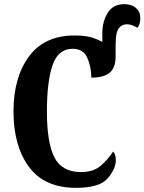

<svg xmlns="http://www.w3.org/2000/svg" viewBox="-20 -895 696 925"><path d="M347 10Q460 10 499 -36Q538 -82 538 -123Q538 -152 525 -165Q503 -130 467 -98Q431 -66 371 -66Q278 -66 242 -137Q206 -208 206 -358Q206 -501 233 -580.5Q260 -660 330 -660Q382 -660 401 -615.5Q420 -571 420 -521Q479 -521 508 -544.5Q537 -568 537 -623V-679Q537 -739 552 -758.5Q567 -778 591 -778Q615 -778 642 -761Q656 -777 656 -809Q656 -838 635 -856.5Q614 -875 579 -875Q524 -875 498.5 -832.5Q473 -790 473 -737V-693Q448 -707 418 -715.5Q388 -724 339 -724Q194 -724 119.5 -623Q45 -522 45 -358Q45 -192 119.5 -91Q194 10 347 10Z"/></svg>

Font: Noto Serif ExtraCondensed Extra
Style: Regular
Weight: 800
Width: 3
Designer: Monotype Design Team
Foundry: Monotype Imaging Inc.
Version: Version 1.002